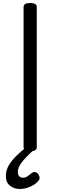

<svg xmlns="http://www.w3.org/2000/svg" viewBox="-20 -994 403 1279"><path d="M181 14Q159 14 148 7Q137 0 137 -14V-947Q137 -961 148 -967.5Q159 -974 181 -974Q203 -974 214 -967.5Q225 -961 225 -947V-14Q225 0 214 7Q203 14 181 14ZM114 265Q74 265 46.5 243Q19 221 19 179Q19 153 28 129.5Q37 106 54.5 83Q72 60 97.5 36Q123 12 157 -15L219 -16V-7Q196 12 175 32.5Q154 53 136.5 73Q119 93 109 112.5Q99 132 99 151Q99 170 108 180Q117 190 132 190Q148 190 160.5 182Q173 174 192 158Q198 153 208 152Q218 151 229 159Q239 169 242.5 182Q246 195 241 203Q228 223 205.5 237Q183 251 158.5 258Q134 265 114 265Z"/></svg>

Font: Playwrite IT Trad
Style: Regular
Weight: 400
Designer: Veronika Burian, José Scaglione
Foundry: TypeTogether
Version: Version 1.002